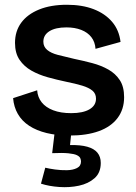

<svg xmlns="http://www.w3.org/2000/svg" viewBox="-20 -556 573 806"><path d="M272 13Q219 13 176 2.5Q133 -8 102.5 -28Q72 -48 55 -77.5Q38 -107 35 -144L136 -177Q138 -148 155 -126.5Q172 -105 203.5 -93Q235 -81 279 -81Q328 -81 355.5 -97Q383 -113 383 -142Q383 -163 368 -175.5Q353 -188 325 -196.5Q297 -205 257 -213Q219 -221 181 -231.5Q143 -242 112 -259.5Q81 -277 62 -305Q43 -333 43 -376Q43 -425 69 -460.5Q95 -496 144 -516Q193 -536 261 -536Q325 -536 373 -517.5Q421 -499 450.5 -464.5Q480 -430 486 -380L381 -351Q379 -380 363.5 -400Q348 -420 321 -430.5Q294 -441 259 -441Q213 -441 187.5 -425Q162 -409 162 -381Q162 -360 178 -346.5Q194 -333 223 -325.5Q252 -318 291 -309Q330 -301 367.5 -291Q405 -281 435 -264Q465 -247 483 -219.5Q501 -192 501 -148Q501 -97 473.5 -60.5Q446 -24 395 -5.5Q344 13 272 13ZM152 215 170 148Q186 152 211 155.5Q236 159 261 158.5Q286 158 303 149.5Q320 141 320 122Q320 115 317 108Q314 101 303 95.5Q292 90 267 87.5Q242 85 199 87L210 -5H280L274 53Q318 52 346.5 60Q375 68 389 85Q403 102 403 128Q403 169 377 192Q351 215 311.5 223.5Q272 232 229 229Q186 226 152 215Z"/></svg>

Font: Bricolage Grotesque 28pt SemiBold
Style: Regular
Weight: 600
Version: Version 1.001;gftools[0.9.33.dev8+g029e19f]